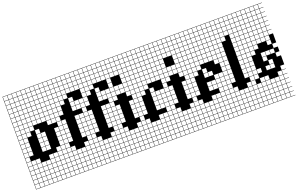

<svg xmlns="http://www.w3.org/2000/svg" viewBox="-112 -1241 3035 1955"><g transform="rotate(-20 1405.0 -263.5)"><path d="M0 238.1V-765.1H428.6V-761.9H384.1V-717.5H428.6V-714.3H384.1V-669.8H428.6V-666.7H384.1V-622.2H428.6V-619H384.1V-574.6H428.6V-571.4H384.1V-527H428.6V-523.8H384.1V-479.4H428.6V-476.2H384.1V-431.7H428.6V-428.6H384.1V-384.1H428.6V-381H384.1V-336.5H428.6V-285.7H384.1V-241.3H428.6V-238.1H384.1V-193.7H428.6V-190.5H384.1V-146H428.6V-142.9H384.1V-98.4H428.6V-95.2H384.1V-50.8H428.6V-47.6H384.1V-3.2H428.6V0H384.1V44.4H428.6V47.6H384.1V92.1H428.6V95.2H384.1V139.7H428.6V142.9H384.1V187.3H428.6V190.5H384.1V234.9H428.6V238.1ZM336.5 -717.5H381V-761.9H336.5ZM288.9 -717.5H333.3V-761.9H288.9ZM241.3 -717.5H285.7V-761.9H241.3ZM193.7 -717.5H238.1V-761.9H193.7ZM146 -717.5H190.5V-761.9H146ZM98.4 -717.5H142.9V-761.9H98.4ZM50.8 -717.5H95.2V-761.9H50.8ZM3.2 -717.5H47.6V-761.9H3.2ZM336.5 -669.8H381V-714.3H336.5ZM288.9 -669.8H333.3V-714.3H288.9ZM241.3 -669.8H285.7V-714.3H241.3ZM193.7 -669.8H238.1V-714.3H193.7ZM146 -669.8H190.5V-714.3H146ZM98.4 -669.8H142.9V-714.3H98.4ZM50.8 -669.8H95.2V-714.3H50.8ZM3.2 -669.8H47.6V-714.3H3.2ZM146 -622.2H190.5V-666.7H146ZM98.4 -622.2H142.9V-666.7H98.4ZM3.2 -622.2H47.6V-666.7H3.2ZM241.3 -622.2H285.7V-666.7H241.3ZM50.8 -622.2H95.2V-666.7H50.8ZM336.5 -622.2H381V-666.7H336.5ZM193.7 -622.2H238.1V-666.7H193.7ZM288.9 -622.2H333.3V-666.7H288.9ZM241.3 -574.6H285.7V-619H241.3ZM3.2 -574.6H47.6V-619H3.2ZM98.4 -574.6H142.9V-619H98.4ZM193.7 -574.6H238.1V-619H193.7ZM336.5 -574.6H381V-619H336.5ZM146 -574.6H190.5V-619H146ZM50.8 -574.6H95.2V-619H50.8ZM288.9 -574.6H333.3V-619H288.9ZM50.8 -527H95.2V-571.4H50.8ZM336.5 -527H381V-571.4H336.5ZM193.7 -527H238.1V-571.4H193.7ZM3.2 -527H47.6V-571.4H3.2ZM98.4 -527H142.9V-571.4H98.4ZM241.3 -527H285.7V-571.4H241.3ZM288.9 -527H333.3V-571.4H288.9ZM146 -527H190.5V-571.4H146ZM146 -479.4H190.5V-523.8H146ZM336.5 -479.4H381V-523.8H336.5ZM288.9 -479.4H333.3V-523.8H288.9ZM3.2 -479.4H47.6V-523.8H3.2ZM241.3 -479.4H285.7V-523.8H241.3ZM50.8 -479.4H95.2V-523.8H50.8ZM98.4 -479.4H142.9V-523.8H98.4ZM193.7 -479.4H238.1V-523.8H193.7ZM3.2 -431.7H47.6V-476.2H3.2ZM288.9 -431.7H333.3V-476.2H288.9ZM146 -431.7H190.5V-476.2H146ZM241.3 -431.7H285.7V-476.2H241.3ZM98.4 -431.7H142.9V-476.2H98.4ZM50.8 -431.7H95.2V-476.2H50.8ZM193.7 -431.7H238.1V-476.2H193.7ZM336.5 -431.7H381V-476.2H336.5ZM98.4 -384.1H142.9V-428.6H98.4ZM241.3 -384.1H285.7V-428.6H241.3ZM146 -384.1H190.5V-428.6H146ZM288.9 -384.1H333.3V-428.6H288.9ZM3.2 -384.1H47.6V-428.6H3.2ZM50.8 -384.1H95.2V-428.6H50.8ZM336.5 -384.1H381V-428.6H336.5ZM193.7 -384.1H238.1V-428.6H193.7ZM98.4 -336.5H142.9V-381H98.4ZM146 -336.5H190.5V-381H146ZM3.2 -336.5H47.6V-381H3.2ZM50.8 -336.5H95.2V-381H50.8ZM336.5 -336.5H381V-381H336.5ZM3.2 -288.9H47.6V-333.3H3.2ZM98.4 -288.9H142.9V-333.3H98.4ZM50.8 -288.9H95.2V-333.3H50.8ZM193.7 -288.9H238.1V-333.3H193.7ZM3.2 -241.3H47.6V-285.7H3.2ZM241.3 -241.3H285.7V-285.7H241.3ZM50.8 -241.3H95.2V-285.7H50.8ZM193.7 -241.3H238.1V-285.7H193.7ZM3.2 -193.7H47.6V-238.1H3.2ZM241.3 -193.7H285.7V-238.1H241.3ZM50.8 -193.7H95.2V-238.1H50.8ZM193.7 -193.7H238.1V-238.1H193.7ZM193.7 -146H238.1V-190.5H193.7ZM50.8 -146H95.2V-190.5H50.8ZM3.2 -146H47.6V-190.5H3.2ZM241.3 -146H285.7V-190.5H241.3ZM193.7 -98.4H238.1V-142.9H193.7ZM50.8 -98.4H95.2V-142.9H50.8ZM3.2 -98.4H47.6V-142.9H3.2ZM241.3 -98.4H285.7V-142.9H241.3ZM47.6 -95.2H3.2V-50.8H47.6ZM336.5 -50.8H381V-95.2H336.5ZM241.3 -3.2H285.7V-47.6H241.3ZM3.2 -3.2H47.6V-47.6H3.2ZM50.8 -3.2H95.2V-47.6H50.8ZM336.5 -3.2H381V-47.6H336.5ZM98.4 -3.2H142.9V-47.6H98.4ZM288.9 -3.2H333.3V-47.6H288.9ZM98.4 44.4H142.9V0H98.4ZM241.3 44.4H285.7V0H241.3ZM50.8 44.4H95.2V0H50.8ZM193.7 44.4H238.1V0H193.7ZM146 44.4H190.5V0H146ZM336.5 44.4H381V0H336.5ZM3.2 44.4H47.6V0H3.2ZM288.9 44.4H333.3V0H288.9ZM50.8 92.1H95.2V47.6H50.8ZM241.3 92.1H285.7V47.6H241.3ZM146 92.1H190.5V47.6H146ZM3.2 92.1H47.6V47.6H3.2ZM336.5 92.1H381V47.6H336.5ZM193.7 92.1H238.1V47.6H193.7ZM98.4 92.1H142.9V47.6H98.4ZM288.9 92.1H333.3V47.6H288.9ZM288.9 139.7H333.3V95.2H288.9ZM98.4 139.7H142.9V95.2H98.4ZM3.2 139.7H47.6V95.2H3.2ZM336.5 139.7H381V95.2H336.5ZM146 139.7H190.5V95.2H146ZM193.7 139.7H238.1V95.2H193.7ZM241.3 139.7H285.7V95.2H241.3ZM50.8 139.7H95.2V95.2H50.8ZM98.4 187.3H142.9V142.9H98.4ZM288.9 187.3H333.3V142.9H288.9ZM3.2 187.3H47.6V142.9H3.2ZM336.5 187.3H381V142.9H336.5ZM146 187.3H190.5V142.9H146ZM193.7 187.3H238.1V142.9H193.7ZM50.8 187.3H95.2V142.9H50.8ZM241.3 187.3H285.7V142.9H241.3ZM241.3 234.9H285.7V190.5H241.3ZM98.4 234.9H142.9V190.5H98.4ZM336.5 234.9H381V190.5H336.5ZM288.9 234.9H333.3V190.5H288.9ZM146 234.9H190.5V190.5H146ZM193.7 234.9H238.1V190.5H193.7ZM50.8 234.9H95.2V190.5H50.8ZM3.2 234.9H47.6V190.5H3.2Z M428.6 238.1V-765.1H714.3V-761.9H669.8V-717.5H714.3V-714.3H669.8V-669.8H714.3V-666.7H669.8V-622.2H714.3V-619H669.8V-574.6H714.3V-571.4H761.9V-476.2H669.8V-431.7H714.3V-428.6H669.8V-384.1H714.3V-333.3H669.8V-288.9H714.3V-285.7H669.8V-241.3H714.3V-238.1H669.8V-193.7H714.3V-190.5H669.8V-146H714.3V-142.9H669.8V-98.4H714.3V-95.2H669.8V-50.8H714.3V-47.6H669.8V-3.2H714.3V0H669.8V44.4H714.3V47.6H669.8V92.1H714.3V95.2H669.8V139.7H714.3V142.9H669.8V187.3H714.3V190.5H669.8V234.9H714.3V238.1ZM479.4 -717.5H523.8V-761.9H479.4ZM574.6 -717.5H619V-761.9H574.6ZM527 -717.5H571.4V-761.9H527ZM431.7 -717.5H476.2V-761.9H431.7ZM622.2 -717.5H666.7V-761.9H622.2ZM574.6 -669.8H619V-714.3H574.6ZM527 -669.8H571.4V-714.3H527ZM431.7 -669.8H476.2V-714.3H431.7ZM622.2 -669.8H666.7V-714.3H622.2ZM479.4 -669.8H523.8V-714.3H479.4ZM479.4 -622.2H523.8V-666.7H479.4ZM574.6 -622.2H619V-666.7H574.6ZM527 -622.2H571.4V-666.7H527ZM431.7 -622.2H476.2V-666.7H431.7ZM622.2 -622.2H666.7V-666.7H622.2ZM574.6 -574.6H619V-619H574.6ZM622.2 -574.6H666.7V-619H622.2ZM527 -574.6H571.4V-619H527ZM431.7 -574.6H476.2V-619H431.7ZM479.4 -574.6H523.8V-619H479.4ZM574.6 -527H619V-571.4H574.6ZM527 -527H571.4V-571.4H527ZM431.7 -527H476.2V-571.4H431.7ZM479.4 -527H523.8V-571.4H479.4ZM622.2 -479.4H666.7V-523.8H622.2ZM527 -479.4H571.4V-523.8H527ZM431.7 -479.4H476.2V-523.8H431.7ZM479.4 -479.4H523.8V-523.8H479.4ZM622.2 -431.7H666.7V-476.2H622.2ZM479.4 -431.7H523.8V-476.2H479.4ZM431.7 -431.7H476.2V-476.2H431.7ZM479.4 -384.1H523.8V-428.6H479.4ZM622.2 -384.1H666.7V-428.6H622.2ZM431.7 -384.1H476.2V-428.6H431.7ZM431.7 -336.5H476.2V-381H431.7ZM479.4 -288.9H523.8V-333.3H479.4ZM622.2 -288.9H666.7V-333.3H622.2ZM431.7 -288.9H476.2V-333.3H431.7ZM479.4 -241.3H523.8V-285.7H479.4ZM622.2 -241.3H666.7V-285.7H622.2ZM431.7 -241.3H476.2V-285.7H431.7ZM479.4 -193.7H523.8V-238.1H479.4ZM622.2 -193.7H666.7V-238.1H622.2ZM431.7 -193.7H476.2V-238.1H431.7ZM431.7 -146H476.2V-190.5H431.7ZM622.2 -146H666.7V-190.5H622.2ZM479.4 -146H523.8V-190.5H479.4ZM431.7 -98.4H476.2V-142.9H431.7ZM622.2 -98.4H666.7V-142.9H622.2ZM479.4 -98.4H523.8V-142.9H479.4ZM476.2 -95.2H431.7V-50.8H476.2ZM431.7 -3.2H476.2V-47.6H431.7ZM622.2 -3.2H666.7V-47.6H622.2ZM479.4 -3.2H523.8V-47.6H479.4ZM527 44.4H571.4V0H527ZM574.6 44.4H619V0H574.6ZM431.7 44.4H476.2V0H431.7ZM622.2 44.4H666.7V0H622.2ZM479.4 44.4H523.8V0H479.4ZM527 92.1H571.4V47.6H527ZM479.4 92.1H523.8V47.6H479.4ZM574.6 92.1H619V47.6H574.6ZM431.7 92.1H476.2V47.6H431.7ZM622.2 92.1H666.7V47.6H622.2ZM527 139.7H571.4V95.2H527ZM479.4 139.7H523.8V95.2H479.4ZM574.6 139.7H619V95.2H574.6ZM431.7 139.7H476.2V95.2H431.7ZM622.2 139.7H666.7V95.2H622.2ZM527 187.3H571.4V142.9H527ZM479.4 187.3H523.8V142.9H479.4ZM574.6 187.3H619V142.9H574.6ZM431.7 187.3H476.2V142.9H431.7ZM622.2 187.3H666.7V142.9H622.2ZM622.2 234.9H666.7V190.5H622.2ZM574.6 234.9H619V190.5H574.6ZM431.7 234.9H476.2V190.5H431.7ZM479.4 234.9H523.8V190.5H479.4ZM527 234.9H571.4V190.5H527Z M714.3 238.1V-765.1H1000V-761.9H955.6V-717.5H1000V-714.3H955.6V-669.8H1000V-666.7H955.6V-622.2H1000V-619H955.6V-574.6H1000V-571.4H1047.6V-476.2H955.6V-431.7H1000V-428.6H955.6V-384.1H1000V-333.3H955.6V-288.9H1000V-285.7H955.6V-241.3H1000V-238.1H955.6V-193.7H1000V-190.5H955.6V-146H1000V-142.9H955.6V-98.4H1000V-95.2H955.6V-50.8H1000V-47.6H955.6V-3.2H1000V0H955.6V44.4H1000V47.6H955.6V92.1H1000V95.2H955.6V139.7H1000V142.9H955.6V187.3H1000V190.5H955.6V234.9H1000V238.1ZM765.1 -717.5H809.5V-761.9H765.1ZM860.3 -717.5H904.8V-761.9H860.3ZM812.7 -717.5H857.1V-761.9H812.7ZM717.5 -717.5H761.9V-761.9H717.5ZM907.9 -717.5H952.4V-761.9H907.9ZM860.3 -669.8H904.8V-714.3H860.3ZM812.7 -669.8H857.1V-714.3H812.7ZM717.5 -669.8H761.9V-714.3H717.5ZM907.9 -669.8H952.4V-714.3H907.9ZM765.1 -669.8H809.5V-714.3H765.1ZM765.1 -622.2H809.5V-666.7H765.1ZM860.3 -622.2H904.8V-666.7H860.3ZM812.7 -622.2H857.1V-666.7H812.7ZM717.5 -622.2H761.9V-666.7H717.5ZM907.9 -622.2H952.4V-666.7H907.9ZM860.3 -574.6H904.8V-619H860.3ZM907.9 -574.6H952.4V-619H907.9ZM812.7 -574.6H857.1V-619H812.7ZM717.5 -574.6H761.9V-619H717.5ZM765.1 -574.6H809.5V-619H765.1ZM860.3 -527H904.8V-571.4H860.3ZM812.7 -527H857.1V-571.4H812.7ZM717.5 -527H761.9V-571.4H717.5ZM765.1 -527H809.5V-571.4H765.1ZM907.9 -479.4H952.4V-523.8H907.9ZM812.7 -479.4H857.1V-523.8H812.7ZM717.5 -479.4H761.9V-523.8H717.5ZM765.1 -479.4H809.5V-523.8H765.1ZM907.9 -431.7H952.4V-476.2H907.9ZM765.1 -431.7H809.5V-476.2H765.1ZM717.5 -431.7H761.9V-476.2H717.5ZM765.1 -384.1H809.5V-428.6H765.1ZM907.9 -384.1H952.4V-428.6H907.9ZM717.5 -384.1H761.9V-428.6H717.5ZM717.5 -336.5H761.9V-381H717.5ZM765.1 -288.9H809.5V-333.3H765.1ZM907.9 -288.9H952.4V-333.3H907.9ZM717.5 -288.9H761.9V-333.3H717.5ZM765.1 -241.3H809.5V-285.7H765.1ZM907.9 -241.3H952.4V-285.7H907.9ZM717.5 -241.3H761.9V-285.7H717.5ZM765.1 -193.7H809.5V-238.1H765.1ZM907.9 -193.7H952.4V-238.1H907.9ZM717.5 -193.7H761.9V-238.1H717.5ZM717.5 -146H761.9V-190.5H717.5ZM907.9 -146H952.4V-190.5H907.9ZM765.1 -146H809.5V-190.5H765.1ZM717.5 -98.4H761.9V-142.9H717.5ZM907.9 -98.4H952.4V-142.9H907.9ZM765.1 -98.4H809.5V-142.9H765.1ZM761.9 -95.2H717.5V-50.8H761.9ZM717.5 -3.2H761.9V-47.6H717.5ZM907.9 -3.2H952.4V-47.6H907.9ZM765.1 -3.2H809.5V-47.6H765.1ZM812.7 44.4H857.1V0H812.7ZM860.3 44.4H904.8V0H860.3ZM717.5 44.4H761.9V0H717.5ZM907.9 44.4H952.4V0H907.9ZM765.1 44.4H809.5V0H765.1ZM812.7 92.1H857.1V47.6H812.7ZM765.1 92.1H809.5V47.6H765.1ZM860.3 92.1H904.8V47.6H860.3ZM717.5 92.1H761.9V47.6H717.5ZM907.9 92.1H952.4V47.6H907.9ZM812.7 139.7H857.1V95.2H812.7ZM765.1 139.7H809.5V95.2H765.1ZM860.3 139.7H904.8V95.2H860.3ZM717.5 139.7H761.9V95.2H717.5ZM907.9 139.7H952.4V95.2H907.9ZM812.7 187.3H857.1V142.9H812.7ZM765.1 187.3H809.5V142.9H765.1ZM860.3 187.3H904.8V142.9H860.3ZM717.5 187.3H761.9V142.9H717.5ZM907.9 187.3H952.4V142.9H907.9ZM907.9 234.9H952.4V190.5H907.9ZM860.3 234.9H904.8V190.5H860.3ZM717.5 234.9H761.9V190.5H717.5ZM765.1 234.9H809.5V190.5H765.1ZM812.7 234.9H857.1V190.5H812.7Z M1000 238.1V-765.1H1238.1V-761.9H1193.7V-717.5H1238.1V-714.3H1193.7V-669.8H1238.1V-666.7H1193.7V-622.2H1238.1V-619H1193.7V-574.6H1238.1V-571.4H1193.7V-527H1238.1V-523.8H1193.7V-479.4H1238.1V-476.2H1193.7V-431.7H1238.1V-428.6H1193.7V-384.1H1238.1V-381H1193.7V-336.5H1238.1V-285.7H1193.7V-241.3H1238.1V-238.1H1193.7V-193.7H1238.1V-190.5H1193.7V-146H1238.1V-142.9H1193.7V-98.4H1238.1V-47.6H1193.7V-3.2H1238.1V0H1193.7V44.4H1238.1V47.6H1193.7V92.1H1238.1V95.2H1193.7V139.7H1238.1V142.9H1193.7V187.3H1238.1V190.5H1193.7V234.9H1238.1V238.1ZM1146 -717.5H1190.5V-761.9H1146ZM1098.4 -717.5H1142.9V-761.9H1098.4ZM1050.8 -717.5H1095.2V-761.9H1050.8ZM1003.2 -717.5H1047.6V-761.9H1003.2ZM1146 -669.8H1190.5V-714.3H1146ZM1098.4 -669.8H1142.9V-714.3H1098.4ZM1050.8 -669.8H1095.2V-714.3H1050.8ZM1003.2 -669.8H1047.6V-714.3H1003.2ZM1146 -622.2H1190.5V-666.7H1146ZM1098.4 -622.2H1142.9V-666.7H1098.4ZM1050.8 -622.2H1095.2V-666.7H1050.8ZM1003.2 -622.2H1047.6V-666.7H1003.2ZM1146 -574.6H1190.5V-619H1146ZM1050.8 -574.6H1095.2V-619H1050.8ZM1098.4 -574.6H1142.9V-619H1098.4ZM1003.2 -574.6H1047.6V-619H1003.2ZM1050.8 -527H1095.2V-571.4H1050.8ZM1003.2 -527H1047.6V-571.4H1003.2ZM1003.2 -479.4H1047.6V-523.8H1003.2ZM1050.8 -479.4H1095.2V-523.8H1050.8ZM1003.2 -431.7H1047.6V-476.2H1003.2ZM1098.4 -431.7H1142.9V-476.2H1098.4ZM1146 -431.7H1190.5V-476.2H1146ZM1050.8 -431.7H1095.2V-476.2H1050.8ZM1003.2 -384.1H1047.6V-428.6H1003.2ZM1098.4 -384.1H1142.9V-428.6H1098.4ZM1146 -384.1H1190.5V-428.6H1146ZM1050.8 -384.1H1095.2V-428.6H1050.8ZM1003.2 -336.5H1047.6V-381H1003.2ZM1050.8 -336.5H1095.2V-381H1050.8ZM1003.2 -288.9H1047.6V-333.3H1003.2ZM1050.8 -241.3H1095.2V-285.7H1050.8ZM1003.2 -241.3H1047.6V-285.7H1003.2ZM1050.8 -193.7H1095.2V-238.1H1050.8ZM1003.2 -193.7H1047.6V-238.1H1003.2ZM1050.8 -146H1095.2V-190.5H1050.8ZM1003.2 -146H1047.6V-190.5H1003.2ZM1050.8 -98.4H1095.2V-142.9H1050.8ZM1003.2 -98.4H1047.6V-142.9H1003.2ZM1047.6 -95.2H1003.2V-50.8H1047.6ZM1050.8 -3.2H1095.2V-47.6H1050.8ZM1003.2 -3.2H1047.6V-47.6H1003.2ZM1050.8 44.4H1095.2V0H1050.8ZM1098.4 44.4H1142.9V0H1098.4ZM1146 44.4H1190.5V0H1146ZM1003.2 44.4H1047.6V0H1003.2ZM1050.8 92.1H1095.2V47.6H1050.8ZM1098.4 92.1H1142.9V47.6H1098.4ZM1146 92.1H1190.5V47.6H1146ZM1003.2 92.1H1047.6V47.6H1003.2ZM1050.8 139.7H1095.2V95.2H1050.8ZM1098.4 139.7H1142.9V95.2H1098.4ZM1146 139.7H1190.5V95.2H1146ZM1003.2 139.7H1047.6V95.2H1003.2ZM1050.8 187.3H1095.2V142.9H1050.8ZM1098.4 187.3H1142.9V142.9H1098.4ZM1146 187.3H1190.5V142.9H1146ZM1003.2 187.3H1047.6V142.9H1003.2ZM1098.4 234.9H1142.9V190.5H1098.4ZM1050.8 234.9H1095.2V190.5H1050.8ZM1146 234.9H1190.5V190.5H1146ZM1003.2 234.9H1047.6V190.5H1003.2Z M1238.1 238.1V-765.1H1571.4V-761.9H1527V-717.5H1571.4V-714.3H1527V-669.8H1571.4V-666.7H1527V-622.2H1571.4V-619H1527V-574.6H1571.4V-571.4H1527V-527H1571.4V-523.8H1527V-479.4H1571.4V-476.2H1527V-431.7H1571.4V-428.6H1527V-384.1H1571.4V-285.7H1527V-241.3H1571.4V-238.1H1527V-193.7H1571.4V-190.5H1527V-146H1571.4V-142.9H1527V-98.4H1571.4V-95.2H1527V-50.8H1571.4V-47.6H1527V-3.2H1571.4V0H1527V44.4H1571.4V47.6H1527V92.1H1571.4V95.2H1527V139.7H1571.4V142.9H1527V187.3H1571.4V190.5H1527V234.9H1571.4V238.1ZM1479.4 -717.5H1523.8V-761.9H1479.4ZM1431.7 -717.5H1476.2V-761.9H1431.7ZM1384.1 -717.5H1428.6V-761.9H1384.1ZM1336.5 -717.5H1381V-761.9H1336.5ZM1288.9 -717.5H1333.3V-761.9H1288.9ZM1241.3 -717.5H1285.7V-761.9H1241.3ZM1479.4 -669.8H1523.8V-714.3H1479.4ZM1431.7 -669.8H1476.2V-714.3H1431.7ZM1384.1 -669.8H1428.6V-714.3H1384.1ZM1336.5 -669.8H1381V-714.3H1336.5ZM1288.9 -669.8H1333.3V-714.3H1288.9ZM1241.3 -669.8H1285.7V-714.3H1241.3ZM1336.5 -622.2H1381V-666.7H1336.5ZM1241.3 -622.2H1285.7V-666.7H1241.3ZM1479.4 -622.2H1523.8V-666.7H1479.4ZM1384.1 -622.2H1428.6V-666.7H1384.1ZM1431.7 -622.2H1476.2V-666.7H1431.7ZM1288.9 -622.2H1333.3V-666.7H1288.9ZM1241.3 -574.6H1285.7V-619H1241.3ZM1479.4 -574.6H1523.8V-619H1479.4ZM1431.7 -574.6H1476.2V-619H1431.7ZM1384.1 -574.6H1428.6V-619H1384.1ZM1336.5 -574.6H1381V-619H1336.5ZM1288.9 -574.6H1333.3V-619H1288.9ZM1288.9 -527H1333.3V-571.4H1288.9ZM1241.3 -527H1285.7V-571.4H1241.3ZM1479.4 -527H1523.8V-571.4H1479.4ZM1431.7 -527H1476.2V-571.4H1431.7ZM1336.5 -527H1381V-571.4H1336.5ZM1384.1 -527H1428.6V-571.4H1384.1ZM1241.3 -479.4H1285.7V-523.8H1241.3ZM1431.7 -479.4H1476.2V-523.8H1431.7ZM1479.4 -479.4H1523.8V-523.8H1479.4ZM1336.5 -479.4H1381V-523.8H1336.5ZM1288.9 -479.4H1333.3V-523.8H1288.9ZM1384.1 -479.4H1428.6V-523.8H1384.1ZM1241.3 -431.7H1285.7V-476.2H1241.3ZM1431.7 -431.7H1476.2V-476.2H1431.7ZM1479.4 -431.7H1523.8V-476.2H1479.4ZM1336.5 -431.7H1381V-476.2H1336.5ZM1288.9 -431.7H1333.3V-476.2H1288.9ZM1384.1 -431.7H1428.6V-476.2H1384.1ZM1241.3 -384.1H1285.7V-428.6H1241.3ZM1384.1 -384.1H1428.6V-428.6H1384.1ZM1336.5 -384.1H1381V-428.6H1336.5ZM1288.9 -384.1H1333.3V-428.6H1288.9ZM1479.4 -384.1H1523.8V-428.6H1479.4ZM1431.7 -384.1H1476.2V-428.6H1431.7ZM1384.1 -336.5H1428.6V-381H1384.1ZM1336.5 -336.5H1381V-381H1336.5ZM1288.9 -336.5H1333.3V-381H1288.9ZM1241.3 -336.5H1285.7V-381H1241.3ZM1336.5 -288.9H1381V-333.3H1336.5ZM1288.9 -288.9H1333.3V-333.3H1288.9ZM1431.7 -288.9H1476.2V-333.3H1431.7ZM1241.3 -288.9H1285.7V-333.3H1241.3ZM1479.4 -241.3H1523.8V-285.7H1479.4ZM1288.9 -241.3H1333.3V-285.7H1288.9ZM1431.7 -241.3H1476.2V-285.7H1431.7ZM1241.3 -241.3H1285.7V-285.7H1241.3ZM1479.4 -193.7H1523.8V-238.1H1479.4ZM1241.3 -193.7H1285.7V-238.1H1241.3ZM1288.9 -193.7H1333.3V-238.1H1288.9ZM1431.7 -193.7H1476.2V-238.1H1431.7ZM1479.4 -146H1523.8V-190.5H1479.4ZM1241.3 -146H1285.7V-190.5H1241.3ZM1288.9 -146H1333.3V-190.5H1288.9ZM1431.7 -146H1476.2V-190.5H1431.7ZM1479.4 -98.4H1523.8V-142.9H1479.4ZM1241.3 -98.4H1285.7V-142.9H1241.3ZM1288.9 -98.4H1333.3V-142.9H1288.9ZM1431.7 -98.4H1476.2V-142.9H1431.7ZM1285.7 -95.2H1241.3V-50.8H1285.7ZM1431.7 -3.2H1476.2V-47.6H1431.7ZM1288.9 -3.2H1333.3V-47.6H1288.9ZM1479.4 -3.2H1523.8V-47.6H1479.4ZM1241.3 -3.2H1285.7V-47.6H1241.3ZM1384.1 44.4H1428.6V0H1384.1ZM1431.7 44.4H1476.2V0H1431.7ZM1288.9 44.4H1333.3V0H1288.9ZM1241.3 44.4H1285.7V0H1241.3ZM1479.4 44.4H1523.8V0H1479.4ZM1336.5 44.4H1381V0H1336.5ZM1431.7 92.1H1476.2V47.6H1431.7ZM1384.1 92.1H1428.6V47.6H1384.1ZM1479.4 92.1H1523.8V47.6H1479.4ZM1241.3 92.1H1285.7V47.6H1241.3ZM1336.5 92.1H1381V47.6H1336.5ZM1288.9 92.1H1333.3V47.6H1288.9ZM1384.1 139.7H1428.6V95.2H1384.1ZM1241.3 139.7H1285.7V95.2H1241.3ZM1479.4 139.7H1523.8V95.2H1479.4ZM1431.7 139.7H1476.2V95.2H1431.7ZM1336.5 139.7H1381V95.2H1336.5ZM1288.9 139.7H1333.3V95.2H1288.9ZM1241.3 187.3H1285.7V142.9H1241.3ZM1384.1 187.3H1428.6V142.9H1384.1ZM1336.5 187.3H1381V142.9H1336.5ZM1431.7 187.3H1476.2V142.9H1431.7ZM1288.9 187.3H1333.3V142.9H1288.9ZM1479.4 187.3H1523.8V142.9H1479.4ZM1384.1 234.9H1428.6V190.5H1384.1ZM1479.4 234.9H1523.8V190.5H1479.4ZM1336.5 234.9H1381V190.5H1336.5ZM1431.7 234.9H1476.2V190.5H1431.7ZM1288.9 234.9H1333.3V190.5H1288.9ZM1241.3 234.9H1285.7V190.5H1241.3Z M1571.4 238.1V-765.1H1809.5V-761.9H1765.1V-717.5H1809.5V-714.3H1765.1V-669.8H1809.5V-666.7H1765.1V-622.2H1809.5V-619H1765.1V-574.6H1809.5V-571.4H1765.1V-527H1809.5V-523.8H1765.1V-479.4H1809.5V-476.2H1765.1V-431.7H1809.5V-428.6H1765.1V-384.1H1809.5V-381H1765.1V-336.5H1809.5V-285.7H1765.1V-241.3H1809.5V-238.1H1765.1V-193.7H1809.5V-190.5H1765.1V-146H1809.5V-142.9H1765.1V-98.4H1809.5V-47.6H1765.1V-3.2H1809.5V0H1765.1V44.4H1809.5V47.6H1765.1V92.1H1809.5V95.2H1765.1V139.7H1809.5V142.9H1765.1V187.3H1809.5V190.5H1765.1V234.9H1809.5V238.1ZM1717.5 -717.5H1761.9V-761.9H1717.5ZM1669.8 -717.5H1714.3V-761.9H1669.8ZM1622.2 -717.5H1666.7V-761.9H1622.2ZM1574.6 -717.5H1619V-761.9H1574.6ZM1717.5 -669.8H1761.9V-714.3H1717.5ZM1669.8 -669.8H1714.3V-714.3H1669.8ZM1622.2 -669.8H1666.7V-714.3H1622.2ZM1574.6 -669.8H1619V-714.3H1574.6ZM1717.5 -622.2H1761.9V-666.7H1717.5ZM1669.8 -622.2H1714.3V-666.7H1669.8ZM1622.2 -622.2H1666.7V-666.7H1622.2ZM1574.6 -622.2H1619V-666.7H1574.6ZM1717.5 -574.6H1761.9V-619H1717.5ZM1622.2 -574.6H1666.7V-619H1622.2ZM1669.8 -574.6H1714.3V-619H1669.8ZM1574.6 -574.6H1619V-619H1574.6ZM1622.2 -527H1666.7V-571.4H1622.2ZM1574.6 -527H1619V-571.4H1574.6ZM1574.6 -479.4H1619V-523.8H1574.6ZM1622.2 -479.4H1666.7V-523.8H1622.2ZM1574.6 -431.7H1619V-476.2H1574.6ZM1669.8 -431.7H1714.3V-476.2H1669.8ZM1717.5 -431.7H1761.9V-476.2H1717.5ZM1622.2 -431.7H1666.7V-476.2H1622.2ZM1574.6 -384.1H1619V-428.6H1574.6ZM1669.8 -384.1H1714.3V-428.6H1669.8ZM1717.5 -384.1H1761.9V-428.6H1717.5ZM1622.2 -384.1H1666.7V-428.6H1622.2ZM1574.6 -336.5H1619V-381H1574.6ZM1622.2 -336.5H1666.7V-381H1622.2ZM1574.6 -288.9H1619V-333.3H1574.6ZM1622.2 -241.3H1666.7V-285.7H1622.2ZM1574.6 -241.3H1619V-285.7H1574.6ZM1622.2 -193.7H1666.7V-238.1H1622.2ZM1574.6 -193.7H1619V-238.1H1574.6ZM1622.2 -146H1666.7V-190.5H1622.2ZM1574.6 -146H1619V-190.5H1574.6ZM1622.2 -98.4H1666.7V-142.9H1622.2ZM1574.6 -98.4H1619V-142.9H1574.6ZM1619 -95.2H1574.6V-50.8H1619ZM1622.2 -3.2H1666.7V-47.6H1622.2ZM1574.6 -3.2H1619V-47.6H1574.6ZM1622.2 44.4H1666.7V0H1622.2ZM1669.8 44.4H1714.3V0H1669.8ZM1717.5 44.4H1761.9V0H1717.5ZM1574.6 44.4H1619V0H1574.6ZM1622.2 92.1H1666.7V47.6H1622.2ZM1669.8 92.1H1714.3V47.6H1669.8ZM1717.5 92.1H1761.9V47.6H1717.5ZM1574.6 92.1H1619V47.6H1574.6ZM1622.2 139.7H1666.7V95.2H1622.2ZM1669.8 139.7H1714.3V95.2H1669.8ZM1717.5 139.7H1761.9V95.2H1717.5ZM1574.6 139.7H1619V95.2H1574.6ZM1622.2 187.3H1666.7V142.9H1622.2ZM1669.8 187.3H1714.3V142.9H1669.8ZM1717.5 187.3H1761.9V142.9H1717.5ZM1574.6 187.3H1619V142.9H1574.6ZM1669.8 234.9H1714.3V190.5H1669.8ZM1622.2 234.9H1666.7V190.5H1622.2ZM1717.5 234.9H1761.9V190.5H1717.5ZM1574.6 234.9H1619V190.5H1574.6Z M1809.5 238.1V-765.1H2190.5V-761.9H2146V-717.5H2190.5V-714.3H2146V-669.8H2190.5V-666.7H2146V-622.2H2190.5V-619H2146V-574.6H2190.5V-571.4H2146V-527H2190.5V-523.8H2146V-479.4H2190.5V-476.2H2146V-431.7H2190.5V-428.6H2146V-384.1H2190.5V-381H2146V-336.5H2190.5V-238.1H2146V-193.7H2190.5V-190.5H2146V-146H2190.5V-142.9H2146V-98.4H2190.5V-95.2H2146V-50.8H2190.5V-47.6H2146V-3.2H2190.5V0H2146V44.4H2190.5V47.6H2146V92.1H2190.5V95.2H2146V139.7H2190.5V142.9H2146V187.3H2190.5V190.5H2146V234.9H2190.5V238.1ZM2098.4 -717.5H2142.9V-761.9H2098.4ZM1860.3 -717.5H1904.8V-761.9H1860.3ZM2050.8 -717.5H2095.2V-761.9H2050.8ZM1955.6 -717.5H2000V-761.9H1955.6ZM1907.9 -717.5H1952.4V-761.9H1907.9ZM2003.2 -717.5H2047.6V-761.9H2003.2ZM1812.7 -717.5H1857.1V-761.9H1812.7ZM2098.4 -669.8H2142.9V-714.3H2098.4ZM1907.9 -669.8H1952.4V-714.3H1907.9ZM1955.6 -669.8H2000V-714.3H1955.6ZM2050.8 -669.8H2095.2V-714.3H2050.8ZM1860.3 -669.8H1904.8V-714.3H1860.3ZM2003.2 -669.8H2047.6V-714.3H2003.2ZM1812.7 -669.8H1857.1V-714.3H1812.7ZM2098.4 -622.2H2142.9V-666.7H2098.4ZM1907.9 -622.2H1952.4V-666.7H1907.9ZM1955.6 -622.2H2000V-666.7H1955.6ZM2050.8 -622.2H2095.2V-666.7H2050.8ZM1860.3 -622.2H1904.8V-666.7H1860.3ZM2003.2 -622.2H2047.6V-666.7H2003.2ZM1812.7 -622.2H1857.1V-666.7H1812.7ZM2003.2 -574.6H2047.6V-619H2003.2ZM2050.8 -574.6H2095.2V-619H2050.8ZM2098.4 -574.6H2142.9V-619H2098.4ZM1812.7 -574.6H1857.1V-619H1812.7ZM1907.9 -574.6H1952.4V-619H1907.9ZM1955.6 -574.6H2000V-619H1955.6ZM1860.3 -574.6H1904.8V-619H1860.3ZM2003.2 -527H2047.6V-571.4H2003.2ZM1860.3 -527H1904.8V-571.4H1860.3ZM2050.8 -527H2095.2V-571.4H2050.8ZM1955.6 -527H2000V-571.4H1955.6ZM1907.9 -527H1952.4V-571.4H1907.9ZM1812.7 -527H1857.1V-571.4H1812.7ZM2098.4 -527H2142.9V-571.4H2098.4ZM2003.2 -479.4H2047.6V-523.8H2003.2ZM1860.3 -479.4H1904.8V-523.8H1860.3ZM2050.8 -479.4H2095.2V-523.8H2050.8ZM2098.4 -479.4H2142.9V-523.8H2098.4ZM1812.7 -479.4H1857.1V-523.8H1812.7ZM1955.6 -479.4H2000V-523.8H1955.6ZM1907.9 -479.4H1952.4V-523.8H1907.9ZM2003.2 -431.7H2047.6V-476.2H2003.2ZM1860.3 -431.7H1904.8V-476.2H1860.3ZM1812.7 -431.7H1857.1V-476.2H1812.7ZM2098.4 -431.7H2142.9V-476.2H2098.4ZM1955.6 -431.7H2000V-476.2H1955.6ZM1907.9 -431.7H1952.4V-476.2H1907.9ZM2050.8 -431.7H2095.2V-476.2H2050.8ZM2003.2 -384.1H2047.6V-428.6H2003.2ZM1812.7 -384.1H1857.1V-428.6H1812.7ZM1860.3 -384.1H1904.8V-428.6H1860.3ZM2098.4 -384.1H2142.9V-428.6H2098.4ZM1955.6 -384.1H2000V-428.6H1955.6ZM1907.9 -384.1H1952.4V-428.6H1907.9ZM2050.8 -384.1H2095.2V-428.6H2050.8ZM1955.6 -336.5H2000V-381H1955.6ZM1812.7 -336.5H1857.1V-381H1812.7ZM1860.3 -336.5H1904.8V-381H1860.3ZM1907.9 -336.5H1952.4V-381H1907.9ZM1812.7 -288.9H1857.1V-333.3H1812.7ZM2003.2 -288.9H2047.6V-333.3H2003.2ZM1907.9 -288.9H1952.4V-333.3H1907.9ZM1860.3 -288.9H1904.8V-333.3H1860.3ZM1860.3 -241.3H1904.8V-285.7H1860.3ZM1812.7 -241.3H1857.1V-285.7H1812.7ZM2050.8 -241.3H2095.2V-285.7H2050.8ZM2003.2 -241.3H2047.6V-285.7H2003.2ZM1812.7 -193.7H1857.1V-238.1H1812.7ZM2098.4 -193.7H2142.9V-238.1H2098.4ZM1860.3 -193.7H1904.8V-238.1H1860.3ZM1812.7 -146H1857.1V-190.5H1812.7ZM2098.4 -146H2142.9V-190.5H2098.4ZM2050.8 -146H2095.2V-190.5H2050.8ZM1860.3 -146H1904.8V-190.5H1860.3ZM2003.2 -146H2047.6V-190.5H2003.2ZM1812.7 -98.4H1857.1V-142.9H1812.7ZM2098.4 -98.4H2142.9V-142.9H2098.4ZM2050.8 -98.4H2095.2V-142.9H2050.8ZM1860.3 -98.4H1904.8V-142.9H1860.3ZM2003.2 -98.4H2047.6V-142.9H2003.2ZM1857.1 -95.2H1812.7V-50.8H1857.1ZM2098.4 -50.8H2142.9V-95.2H2098.4ZM2003.2 -3.2H2047.6V-47.6H2003.2ZM1860.3 -3.2H1904.8V-47.6H1860.3ZM2098.4 -3.2H2142.9V-47.6H2098.4ZM2050.8 -3.2H2095.2V-47.6H2050.8ZM1812.7 -3.2H1857.1V-47.6H1812.7ZM1955.6 44.4H2000V0H1955.6ZM2003.2 44.4H2047.6V0H2003.2ZM1860.3 44.4H1904.8V0H1860.3ZM2098.4 44.4H2142.9V0H2098.4ZM2050.8 44.4H2095.2V0H2050.8ZM1907.9 44.4H1952.4V0H1907.9ZM1812.7 44.4H1857.1V0H1812.7ZM1860.3 92.1H1904.8V47.6H1860.3ZM2098.4 92.1H2142.9V47.6H2098.4ZM2050.8 92.1H2095.2V47.6H2050.8ZM2003.2 92.1H2047.6V47.6H2003.2ZM1812.7 92.1H1857.1V47.6H1812.7ZM1907.9 92.1H1952.4V47.6H1907.9ZM1955.6 92.1H2000V47.6H1955.6ZM2050.8 139.7H2095.2V95.2H2050.8ZM1860.3 139.7H1904.8V95.2H1860.3ZM2098.4 139.7H2142.9V95.2H2098.4ZM2003.2 139.7H2047.6V95.2H2003.2ZM1907.9 139.7H1952.4V95.2H1907.9ZM1955.6 139.7H2000V95.2H1955.6ZM1812.7 139.7H1857.1V95.2H1812.7ZM1860.3 187.3H1904.8V142.9H1860.3ZM2098.4 187.3H2142.9V142.9H2098.4ZM2050.8 187.3H2095.2V142.9H2050.8ZM2003.2 187.3H2047.6V142.9H2003.2ZM1907.9 187.3H1952.4V142.9H1907.9ZM1812.7 187.3H1857.1V142.9H1812.7ZM1955.6 187.3H2000V142.9H1955.6ZM2098.4 234.9H2142.9V190.5H2098.4ZM1860.3 234.9H1904.8V190.5H1860.3ZM2050.8 234.9H2095.2V190.5H2050.8ZM2003.2 234.9H2047.6V190.5H2003.2ZM1907.9 234.9H1952.4V190.5H1907.9ZM1955.6 234.9H2000V190.5H1955.6ZM1812.7 234.9H1857.1V190.5H1812.7Z M2190.5 238.1V-765.1H2428.6V-761.9H2384.1V-717.5H2428.6V-714.3H2384.1V-669.8H2428.6V-666.7H2384.1V-622.2H2428.6V-619H2384.1V-574.6H2428.6V-571.4H2384.1V-527H2428.6V-523.8H2384.1V-479.4H2428.6V-476.2H2384.1V-431.7H2428.6V-428.6H2384.1V-384.1H2428.6V-381H2384.1V-336.5H2428.6V-333.3H2384.1V-288.9H2428.6V-285.7H2384.1V-241.3H2428.6V-238.1H2384.1V-193.7H2428.6V-190.5H2384.1V-146H2428.6V-142.9H2384.1V-98.4H2428.6V-47.6H2384.1V-3.2H2428.6V0H2384.1V44.4H2428.6V47.6H2384.1V92.1H2428.6V95.2H2384.1V139.7H2428.6V142.9H2384.1V187.3H2428.6V190.5H2384.1V234.9H2428.6V238.1ZM2336.5 -717.5H2381V-761.9H2336.5ZM2288.9 -717.5H2333.3V-761.9H2288.9ZM2241.3 -717.5H2285.7V-761.9H2241.3ZM2193.7 -717.5H2238.1V-761.9H2193.7ZM2336.5 -669.8H2381V-714.3H2336.5ZM2288.9 -669.8H2333.3V-714.3H2288.9ZM2241.3 -669.8H2285.7V-714.3H2241.3ZM2193.7 -669.8H2238.1V-714.3H2193.7ZM2336.5 -622.2H2381V-666.7H2336.5ZM2288.9 -622.2H2333.3V-666.7H2288.9ZM2241.3 -622.2H2285.7V-666.7H2241.3ZM2193.7 -622.2H2238.1V-666.7H2193.7ZM2336.5 -574.6H2381V-619H2336.5ZM2288.9 -574.6H2333.3V-619H2288.9ZM2241.3 -574.6H2285.7V-619H2241.3ZM2193.7 -574.6H2238.1V-619H2193.7ZM2288.9 -527H2333.3V-571.4H2288.9ZM2241.3 -527H2285.7V-571.4H2241.3ZM2193.7 -527H2238.1V-571.4H2193.7ZM2241.3 -479.4H2285.7V-523.8H2241.3ZM2193.7 -479.4H2238.1V-523.8H2193.7ZM2193.7 -431.7H2238.1V-476.2H2193.7ZM2241.3 -431.7H2285.7V-476.2H2241.3ZM2193.7 -384.1H2238.1V-428.6H2193.7ZM2241.3 -384.1H2285.7V-428.6H2241.3ZM2193.7 -336.5H2238.1V-381H2193.7ZM2241.3 -336.5H2285.7V-381H2241.3ZM2193.7 -288.9H2238.1V-333.3H2193.7ZM2241.3 -288.9H2285.7V-333.3H2241.3ZM2193.7 -241.3H2238.1V-285.7H2193.7ZM2241.3 -241.3H2285.7V-285.7H2241.3ZM2241.3 -193.7H2285.7V-238.1H2241.3ZM2193.7 -193.7H2238.1V-238.1H2193.7ZM2241.3 -146H2285.7V-190.5H2241.3ZM2193.7 -146H2238.1V-190.5H2193.7ZM2241.3 -98.4H2285.7V-142.9H2241.3ZM2193.7 -98.4H2238.1V-142.9H2193.7ZM2193.7 -50.8H2238.1V-95.2H2193.7ZM2193.7 -3.2H2238.1V-47.6H2193.7ZM2285.7 -47.6H2241.3V-3.2H2285.7ZM2241.3 44.4H2285.7V0H2241.3ZM2288.9 44.4H2333.3V0H2288.9ZM2193.7 44.4H2238.1V0H2193.7ZM2336.5 44.4H2381V0H2336.5ZM2241.3 92.1H2285.7V47.6H2241.3ZM2288.9 92.1H2333.3V47.6H2288.9ZM2193.7 92.1H2238.1V47.6H2193.7ZM2336.5 92.1H2381V47.6H2336.5ZM2241.3 139.7H2285.7V95.2H2241.3ZM2288.9 139.7H2333.3V95.2H2288.9ZM2336.5 139.7H2381V95.2H2336.5ZM2193.7 139.7H2238.1V95.2H2193.7ZM2241.3 187.3H2285.7V142.9H2241.3ZM2288.9 187.3H2333.3V142.9H2288.9ZM2336.5 187.3H2381V142.9H2336.5ZM2193.7 187.3H2238.1V142.9H2193.7ZM2241.3 234.9H2285.7V190.5H2241.3ZM2288.9 234.9H2333.3V190.5H2288.9ZM2336.5 234.9H2381V190.5H2336.5ZM2193.7 234.9H2238.1V190.5H2193.7Z M2428.6 238.1V-765.1H2809.5V-761.9H2765.1V-717.5H2809.5V-714.3H2765.1V-669.8H2809.5V-666.7H2765.1V-622.2H2809.5V-619H2765.1V-574.6H2809.5V-571.4H2765.1V-527H2809.5V-523.8H2765.1V-479.4H2809.5V-476.2H2765.1V-431.7H2809.5V-333.3H2765.1V-288.9H2809.5V-238.1H2765.1V-193.7H2809.5V-95.2H2765.1V-50.8H2809.5V-47.6H2765.1V-3.2H2809.5V0H2765.1V44.4H2809.5V47.6H2765.1V92.1H2809.5V95.2H2765.1V139.7H2809.5V142.9H2765.1V187.3H2809.5V190.5H2765.1V234.9H2809.5V238.1ZM2717.5 -717.5H2761.9V-761.9H2717.5ZM2527 -717.5H2571.4V-761.9H2527ZM2479.4 -717.5H2523.8V-761.9H2479.4ZM2669.8 -717.5H2714.3V-761.9H2669.8ZM2574.6 -717.5H2619V-761.9H2574.6ZM2622.2 -717.5H2666.7V-761.9H2622.2ZM2431.7 -717.5H2476.2V-761.9H2431.7ZM2717.5 -669.8H2761.9V-714.3H2717.5ZM2527 -669.8H2571.4V-714.3H2527ZM2669.8 -669.8H2714.3V-714.3H2669.8ZM2479.4 -669.8H2523.8V-714.3H2479.4ZM2574.6 -669.8H2619V-714.3H2574.6ZM2622.2 -669.8H2666.7V-714.3H2622.2ZM2431.7 -669.8H2476.2V-714.3H2431.7ZM2717.5 -622.2H2761.9V-666.7H2717.5ZM2527 -622.2H2571.4V-666.7H2527ZM2574.6 -622.2H2619V-666.7H2574.6ZM2669.8 -622.2H2714.3V-666.7H2669.8ZM2479.4 -622.2H2523.8V-666.7H2479.4ZM2622.2 -622.2H2666.7V-666.7H2622.2ZM2431.7 -622.2H2476.2V-666.7H2431.7ZM2431.7 -574.6H2476.2V-619H2431.7ZM2527 -574.6H2571.4V-619H2527ZM2717.5 -574.6H2761.9V-619H2717.5ZM2574.6 -574.6H2619V-619H2574.6ZM2669.8 -574.6H2714.3V-619H2669.8ZM2479.4 -574.6H2523.8V-619H2479.4ZM2622.2 -574.6H2666.7V-619H2622.2ZM2622.2 -527H2666.7V-571.4H2622.2ZM2479.4 -527H2523.8V-571.4H2479.4ZM2669.8 -527H2714.3V-571.4H2669.8ZM2431.7 -527H2476.2V-571.4H2431.7ZM2574.6 -527H2619V-571.4H2574.6ZM2717.5 -527H2761.9V-571.4H2717.5ZM2527 -527H2571.4V-571.4H2527ZM2622.2 -479.4H2666.7V-523.8H2622.2ZM2669.8 -479.4H2714.3V-523.8H2669.8ZM2479.4 -479.4H2523.8V-523.8H2479.4ZM2431.7 -479.4H2476.2V-523.8H2431.7ZM2574.6 -479.4H2619V-523.8H2574.6ZM2717.5 -479.4H2761.9V-523.8H2717.5ZM2527 -479.4H2571.4V-523.8H2527ZM2622.2 -431.7H2666.7V-476.2H2622.2ZM2479.4 -431.7H2523.8V-476.2H2479.4ZM2431.7 -431.7H2476.2V-476.2H2431.7ZM2717.5 -431.7H2761.9V-476.2H2717.5ZM2574.6 -431.7H2619V-476.2H2574.6ZM2527 -431.7H2571.4V-476.2H2527ZM2669.8 -431.7H2714.3V-476.2H2669.8ZM2622.2 -384.1H2666.7V-428.6H2622.2ZM2431.7 -384.1H2476.2V-428.6H2431.7ZM2479.4 -384.1H2523.8V-428.6H2479.4ZM2717.5 -384.1H2761.9V-428.6H2717.5ZM2574.6 -384.1H2619V-428.6H2574.6ZM2669.8 -384.1H2714.3V-428.6H2669.8ZM2527 -384.1H2571.4V-428.6H2527ZM2527 -336.5H2571.4V-381H2527ZM2619 -381H2574.6V-336.5H2619ZM2431.7 -336.5H2476.2V-381H2431.7ZM2717.5 -336.5H2761.9V-381H2717.5ZM2479.4 -336.5H2523.8V-381H2479.4ZM2527 -288.9H2571.4V-333.3H2527ZM2431.7 -288.9H2476.2V-333.3H2431.7ZM2479.4 -288.9H2523.8V-333.3H2479.4ZM2431.7 -241.3H2476.2V-285.7H2431.7ZM2669.8 -241.3H2714.3V-285.7H2669.8ZM2717.5 -241.3H2761.9V-285.7H2717.5ZM2479.4 -241.3H2523.8V-285.7H2479.4ZM2622.2 -241.3H2666.7V-285.7H2622.2ZM2479.4 -193.7H2523.8V-238.1H2479.4ZM2622.2 -193.7H2666.7V-238.1H2622.2ZM2431.7 -193.7H2476.2V-238.1H2431.7ZM2479.4 -146H2523.8V-190.5H2479.4ZM2431.7 -146H2476.2V-190.5H2431.7ZM2669.8 -146H2714.3V-190.5H2669.8ZM2431.7 -98.4H2476.2V-142.9H2431.7ZM2622.2 -98.4H2666.7V-142.9H2622.2ZM2479.4 -98.4H2523.8V-142.9H2479.4ZM2669.8 -98.4H2714.3V-142.9H2669.8ZM2527 -98.4H2571.4V-142.9H2527ZM2431.7 -50.8H2476.2V-95.2H2431.7ZM2479.4 -50.8H2523.8V-95.2H2479.4ZM2431.7 -3.2H2476.2V-47.6H2431.7ZM2527 -3.2H2571.4V-47.6H2527ZM2574.6 -3.2H2619V-47.6H2574.6ZM2717.5 -3.2H2761.9V-47.6H2717.5ZM2431.7 44.4H2476.2V0H2431.7ZM2622.2 44.4H2666.7V0H2622.2ZM2527 44.4H2571.4V0H2527ZM2479.4 44.4H2523.8V0H2479.4ZM2574.6 44.4H2619V0H2574.6ZM2669.8 44.4H2714.3V0H2669.8ZM2717.5 44.4H2761.9V0H2717.5ZM2717.5 92.1H2761.9V47.6H2717.5ZM2527 92.1H2571.4V47.6H2527ZM2622.2 92.1H2666.7V47.6H2622.2ZM2431.7 92.1H2476.2V47.6H2431.7ZM2479.4 92.1H2523.8V47.6H2479.4ZM2669.8 92.1H2714.3V47.6H2669.8ZM2574.6 92.1H2619V47.6H2574.6ZM2431.7 139.7H2476.2V95.2H2431.7ZM2574.6 139.7H2619V95.2H2574.6ZM2669.8 139.7H2714.3V95.2H2669.8ZM2479.4 139.7H2523.8V95.2H2479.4ZM2622.2 139.7H2666.7V95.2H2622.2ZM2527 139.7H2571.4V95.2H2527ZM2717.5 139.7H2761.9V95.2H2717.5ZM2717.5 187.3H2761.9V142.9H2717.5ZM2479.4 187.3H2523.8V142.9H2479.4ZM2669.8 187.3H2714.3V142.9H2669.8ZM2574.6 187.3H2619V142.9H2574.6ZM2622.2 187.3H2666.7V142.9H2622.2ZM2527 187.3H2571.4V142.9H2527ZM2431.7 187.3H2476.2V142.9H2431.7ZM2717.5 234.9H2761.9V190.5H2717.5ZM2479.4 234.9H2523.8V190.5H2479.4ZM2622.2 234.9H2666.7V190.5H2622.2ZM2527 234.9H2571.4V190.5H2527ZM2574.6 234.9H2619V190.5H2574.6ZM2431.7 234.9H2476.2V190.5H2431.7ZM2669.8 234.9H2714.3V190.5H2669.8Z"/></g></svg>

Font: Jacquard 12 Charted
Style: Regular
Weight: 400
Designer: Sarah Cadigan-Fried
Version: Version 1.000